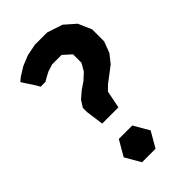

<svg xmlns="http://www.w3.org/2000/svg" viewBox="-223 -813 887 887"><g transform="rotate(-45 220.5 -369.0)"><path d="M19 -662 37.5 -677.5 81 -704.5 131 -725 188.5 -736.5H222H269L344.5 -711.5L397.5 -665L426 -599.5V-559.5V-521L405 -466L372.5 -425L334 -395.5L299.5 -369.5L274 -344.5L271 -329L257 -259H151L140 -339.5L139.5 -342.5L139 -348.5V-351.5V-373.5L160 -406.5L192 -434L229 -459.5L261 -489L282 -525.5V-550.5V-580.5L242.5 -616H208H181.5L146 -605L120.5 -591.5L101.5 -580.5H92H70.5L60 -599ZM287 -78.5 243 -154.5H155L111 -78.5L155 -2.5H243Z"/></g></svg>

Font: LatoHex
Style: Regular
Weight: 900
Designer: Lukasz Dziedzic
Foundry: tyPoland Lukasz Dziedzic
Version: Version 1.104; Western+Polish opensource